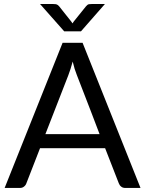

<svg xmlns="http://www.w3.org/2000/svg" viewBox="-20 -928 717 948"><path d="M471.7 -265.6Q444.3 -338.9 359.4 -557.6Q354.5 -570.3 348.6 -587.9Q343.8 -605.5 338.9 -624Q328.1 -584 317.4 -556.6Q279.3 -460 204.1 -265.6Q271.5 -265.6 471.7 -265.6ZM673.8 0Q655.3 0 598.6 0Q585.9 0 578.1 -6.8Q570.3 -12.7 566.4 -23.4Q543.9 -81.1 499 -196.3Q418.9 -196.3 177.7 -196.3Q161.1 -152.3 110.4 -23.4Q107.4 -13.7 98.6 -6.8Q90.8 0 78.1 0Q52.7 0 2.9 0Q74.2 -178.7 289.1 -716.8Q314.5 -716.8 387.7 -716.8Q459 -537.1 673.8 0ZM498 -908.2Q468.8 -875 379.9 -773.4Q358.4 -773.4 296.9 -773.4Q266.6 -806.6 177.7 -908.2Q193.4 -908.2 242.2 -908.2Q248 -908.2 256.8 -907.2Q264.6 -905.3 271.5 -897.5Q291 -872.1 332 -821.3Q334 -819.3 337.9 -812.5Q339.8 -814.5 343.8 -821.3Q359.4 -839.8 404.3 -896.5Q411.1 -905.3 418.9 -907.2Q427.7 -908.2 433.6 -908.2Q455.1 -908.2 498 -908.2Z"/></svg>

Font: Lato
Style: Regular
Weight: 400
Designer: Lukasz Dziedzic with Adam Twardoch and Botio Nikoltchev
Version: Version 2.015; 2015-08-06; http://www.latofonts.com/